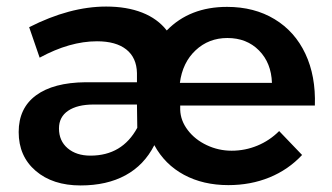

<svg xmlns="http://www.w3.org/2000/svg" viewBox="-20 -560 1013 586"><path d="M687 -100Q728 -100 765.5 -115.5Q803 -131 832 -160L902 -87Q860 -42 802.5 -18.5Q745 5 677 5Q600 5 541.5 -26.5Q483 -58 451 -117Q420 -56 363 -25Q306 6 226 6Q141 6 89 -38.5Q37 -83 37 -157Q37 -230 90 -269Q143 -308 241 -309H398V-337Q397 -384 365.5 -409Q334 -434 276 -434Q193 -434 101 -384L69 -477Q193 -540 304 -540Q367 -540 414 -521.5Q461 -503 489 -467Q559 -539 673 -539Q756 -539 818 -501.5Q880 -464 912 -396Q944 -328 941 -238H530V-225Q531 -192 553 -163Q575 -134 611 -117Q647 -100 687 -100ZM674 -444Q617 -444 577 -406.5Q537 -369 529 -307H810Q808 -368 770.5 -406Q733 -444 674 -444ZM160 -168Q160 -130 186.5 -107.5Q213 -85 256 -85Q353 -85 399 -170L398 -241H266Q216 -241 188 -222Q160 -203 160 -168Z"/></svg>

Font: Montserrat arm2 Medium
Style: Regular
Weight: 500
Designer: Julieta Ulanovsky
Foundry: Julieta Ulanovsky
Version: Version 6.000